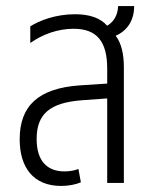

<svg xmlns="http://www.w3.org/2000/svg" viewBox="-20 -604 500 634"><path d="M182 10C207 10 231 5 247 -2L239 -46C226 -41 210 -38 193 -38C137 -38 101 -71 101 -145C101 -228 145 -265 251 -273L334 -279V0H389V-382C389 -425 381 -461 362 -486C399 -502 423 -535 423 -584H370C369 -552 354 -531 334 -519C311 -545 275 -557 228 -557C163 -557 110 -536 80 -517V-462C121 -491 171 -509 223 -509C301 -509 334 -466 334 -377V-328L242 -322C107 -312 45 -255 45 -144C45 -50 91 10 182 10Z"/></svg>

Font: Noto Sans Thai Cond Light
Style: Regular
Weight: 300
Width: 3
Designer: Monotype Design Team
Foundry: Monotype Imaging Inc.
Version: Version 2.002